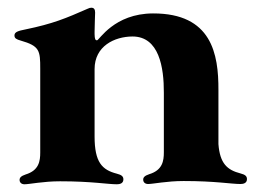

<svg xmlns="http://www.w3.org/2000/svg" viewBox="-20 -474 666 502"><path d="M44 7.8C56.8 7.8 93 0 137.1 0C219.8 0 261.4 7.8 285.5 7.8C292.6 7.8 302.6 6 302.6 -5C302.6 -12.8 297.9 -16.7 285.5 -19.9C246.8 -29.8 227.3 -49.7 227.3 -117.2V-293.3C227.3 -353.7 279.5 -378.2 326 -378.6C396 -378.9 408.7 -297.9 408.4 -231.5V-76C408.4 -53.6 405.2 -29.1 370 -18.5C358.3 -14.6 354.4 -10.3 354.4 -4.3C354.4 2.8 359.7 7.1 367.2 7.1C380 7.1 416.2 -0.7 460.2 -0.7C543 -0.7 584.5 7.1 608.7 7.1C615.8 7.1 625.7 5.3 625.7 -5.7C625.7 -13.5 621.1 -17.4 608.7 -20.6C574.2 -29.5 555 -46.2 551.1 -97.3V-238.6C551.5 -332.7 533.7 -439.3 380 -438.9C278.1 -438.6 239.3 -368.6 233.7 -368.6C229 -368.6 227.6 -372.2 227.3 -384.9C227.3 -387.1 227.3 -388.8 227.3 -391.3V-406.2V-391.3C227.3 -409.1 228.7 -433.2 228.7 -441.1C228.7 -449.9 225.5 -453.8 218.8 -453.8C215.2 -453.8 213.8 -453.1 208.8 -451C152 -426.1 118.6 -411.9 46.2 -397C28.4 -393.5 17.8 -390.6 17.8 -381.4C17.8 -373.6 23.1 -371.1 34.1 -367.9C83.8 -353.7 85.2 -341.6 85.2 -294.7V-75.3C85.2 -52.9 82 -28.4 46.9 -17.8C35.2 -13.8 31.2 -9.6 31.2 -3.6C31.2 3.6 36.6 7.8 44 7.8Z"/></svg>

Font: Margiela Serif
Style: Bold
Weight: 700
Designer: Andreas Faust, Stefan Endress
Version: Version 1.002;FEAKit 1.0